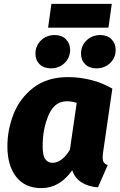

<svg xmlns="http://www.w3.org/2000/svg" viewBox="-20 -947 614 986"><path d="M557 -492 509 -162Q507 -144 507 -139Q507 -123 512.5 -114Q518 -105 533 -99L483 15Q435 12 399.5 -10Q364 -32 351 -73Q287 19 192 19Q109 19 63.5 -38.5Q18 -96 18 -196Q18 -281 50 -362Q82 -443 152 -497Q222 -551 330 -551Q388 -551 446.5 -536.5Q505 -522 557 -492ZM199 -196Q199 -148 212.5 -129.5Q226 -111 250 -111Q298 -111 339 -178L374 -419Q347 -427 324 -427Q260 -427 229.5 -356Q199 -285 199 -196ZM162 -671Q162 -712 190.5 -739.5Q219 -767 261 -767Q297 -767 318.5 -745.5Q340 -724 340 -691Q340 -650 311.5 -623Q283 -596 241 -596Q205 -596 183.5 -617Q162 -638 162 -671ZM396 -671Q396 -712 424.5 -739.5Q453 -767 495 -767Q531 -767 552.5 -745.5Q574 -724 574 -691Q574 -650 545.5 -623Q517 -596 475 -596Q439 -596 417.5 -617Q396 -638 396 -671ZM227 -805 244 -927H554L537 -805Z"/></svg>

Font: Trujillo ExtraBold
Style: Italic
Weight: 800
Italic angle: -8°
Designer: Fira Sans original fonts by bBox Type GmbH, Carrois Corporate GbR, & Edenspiekermann AG / Changes by Cristiano Sobral
Foundry: Fira Sans original fonts by bBox Type GmbH, Carrois Corporate GbR, & Edenspiekermann AG / Changes by Cristiano Sobral
Version: Version 4.301;July 28, 2020;FontCreator 13.0.0.2655 64-bit